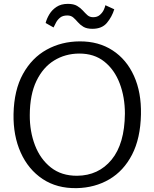

<svg xmlns="http://www.w3.org/2000/svg" viewBox="-20 -965 799 993"><path d="M377 8Q274.5 10 200.5 -39.2Q126.5 -88.5 87.2 -175.8Q48 -263 50 -375Q52.5 -499 98.8 -582.5Q145 -666 221.5 -708.2Q298 -750.5 392 -751Q490 -751.5 562.2 -704.5Q634.5 -657.5 673 -572.2Q711.5 -487 709 -373Q706.5 -249.5 663 -165.2Q619.5 -81 545.2 -37.5Q471 6 377 8ZM379 -56Q489.5 -57 557 -139Q624.5 -221 626 -377Q626 -462.5 599.2 -533.2Q572.5 -604 519.8 -646.2Q467 -688.5 389 -688Q317.5 -687.5 260 -652.2Q202.5 -617 168.5 -546.5Q134.5 -476 134 -370Q133.5 -285 161 -213.5Q188.5 -142 243.2 -98.8Q298 -55.5 379 -56ZM458 -816Q428.5 -816 411.2 -826.5Q394 -837 382.5 -850.5Q371 -864 359 -874.5Q347 -885 328 -885Q304.5 -885 290.8 -873.8Q277 -862.5 269.5 -847.8Q262 -833 257 -823L216 -846Q221.5 -868 235.2 -891Q249 -914 272.5 -929.5Q296 -945 331 -945Q361 -945 378.8 -934.5Q396.5 -924 408.5 -910.5Q420.5 -897 432.2 -886.5Q444 -876 462 -876Q483 -876 496.5 -887.8Q510 -899.5 516.8 -914.2Q523.5 -929 525 -938L571 -917Q559 -878 533.2 -847Q507.5 -816 458 -816Z"/></svg>

Font: Merriweather Sans Light
Style: Regular
Weight: 300
Designer: Eben Sorkin
Foundry: Eben Sorkin
Version: Version 2.001; ttfautohint (v1.8.3)